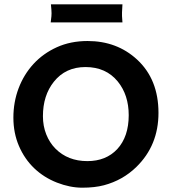

<svg xmlns="http://www.w3.org/2000/svg" viewBox="-20 -850 790 882"><path d="M382.3 -661.6Q517.1 -661.6 609.4 -576.7Q708 -485.8 708 -331.5Q708 -182.1 606.4 -83Q543.9 -22 457.5 1Q415 12.2 358.2 12.2Q301.3 12.2 241.5 -11.2Q181.6 -34.7 137.2 -77.1Q92.8 -119.6 67.1 -179.2Q41.5 -238.8 41.5 -309.8Q41.5 -380.9 65.4 -444.3Q89.4 -507.8 133.8 -556.2Q178.2 -604.5 241.2 -633.1Q304.2 -661.6 382.3 -661.6ZM177.2 -316.4Q177.2 -271 192.4 -232.9Q207.5 -194.8 234.4 -167.5Q291.5 -109.9 381.3 -109.9Q466.8 -109.9 518.6 -165Q571.3 -222.2 571.3 -320.8Q571.3 -413.6 521 -475.6Q466.8 -542 372.6 -542Q281.2 -542 227.5 -474.6Q177.2 -411.6 177.2 -316.4ZM542.5 -830.1Q540.5 -805.7 540.5 -793V-776.4Q540.5 -772.5 542.5 -747.1H212.9L214.4 -759.8Q216.8 -775.9 216.8 -789.1Q216.8 -802.2 213.9 -830.1Z"/></svg>

Font: HammersmithOne
Style: Regular
Weight: 400
Designer: Nicole Fally
Foundry: Nicole Fally
Version: Version 1.003